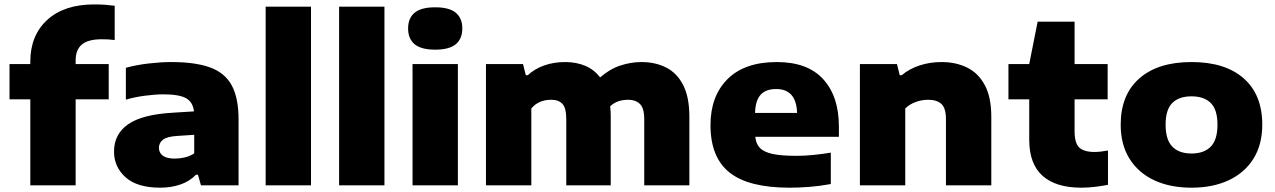

<svg xmlns="http://www.w3.org/2000/svg" viewBox="-20 -838 5764 868"><path d="M117 0V-389H23V-548.5H117V-559Q117 -678 193.5 -748Q270 -818 405.5 -818Q433.5 -818 454.2 -816.5Q475 -815 498.5 -812V-657Q483 -659 469 -659.8Q455 -660.5 440 -660.5Q378.5 -660.5 350.2 -636.8Q322 -613 322 -565.5V-548.5H471.5V-389H322V0Z M705 10.5Q600.5 10.5 548 -36.2Q495.5 -83 495.5 -153Q495.5 -231.5 559 -276Q622.5 -320.5 761.5 -328.5L857 -334.5Q852 -377 820.8 -394.2Q789.5 -411.5 718.5 -411.5Q683 -411.5 636.5 -405.5Q590 -399.5 549 -387.5V-531.5Q598 -545 653.5 -551.2Q709 -557.5 754.5 -557.5Q861.5 -557.5 928.8 -533.5Q996 -509.5 1027.2 -452.8Q1058.5 -396 1058.5 -298V0H888.5L875 -48H866Q836.5 -17.5 794.5 -3.5Q752.5 10.5 705 10.5ZM698.5 -169.5Q698.5 -147.5 716 -134.2Q733.5 -121 770.5 -121Q792 -121 815 -126.2Q838 -131.5 858 -144.5V-228.5L781 -223.5Q735 -220.5 716.8 -206.5Q698.5 -192.5 698.5 -169.5Z M1181 0V-808H1386V0Z M1513 0V-808H1718V0Z M1845 0V-548.5H2050V0ZM1947.5 -613.5Q1884 -613.5 1854.5 -638Q1825 -662.5 1825 -709.5Q1825 -756 1854.5 -780.5Q1884 -805 1947.5 -805Q2011 -805 2040.5 -780.5Q2070 -756 2070 -709.5Q2070 -662.5 2040.5 -638Q2011 -613.5 1947.5 -613.5Z M2177 0V-548.5H2344.5L2357 -498H2366Q2396.5 -526.5 2439.8 -542Q2483 -557.5 2535 -557.5Q2584.5 -557.5 2625 -540.8Q2665.5 -524 2693 -488Q2736.5 -526 2784.5 -541.8Q2832.5 -557.5 2879.5 -557.5Q2943.5 -557.5 2992.5 -532.2Q3041.5 -507 3069 -452.5Q3096.5 -398 3096.5 -311V0H2892.5V-299.5Q2892.5 -349.5 2872.8 -368.2Q2853 -387 2821 -387Q2769 -387 2738.5 -357.5Q2741 -336.5 2741 -313.5V0H2540V-299.5Q2540 -349.5 2522.8 -368.2Q2505.5 -387 2472.5 -387Q2414.5 -387 2382 -347.5V0Z M3549 10.5Q3364.5 10.5 3278.2 -58Q3192 -126.5 3192 -272.5Q3192 -403.5 3269.2 -480.5Q3346.5 -557.5 3492 -557.5Q3631 -557.5 3701.8 -479.8Q3772.5 -402 3772.5 -265.5V-219.5H3394.5Q3397.5 -188.5 3415 -169.8Q3432.5 -151 3472 -142.2Q3511.5 -133.5 3581 -133.5Q3616 -133.5 3657 -137.5Q3698 -141.5 3736 -148V-6Q3684.5 3.5 3637.8 7Q3591 10.5 3549 10.5ZM3489 -435.5Q3442 -435.5 3418.5 -409.5Q3395 -383.5 3393.5 -327.5H3583.5Q3580 -435.5 3489 -435.5Z M3867.5 0V-548.5H4035L4047.5 -498H4056.5Q4090 -526.5 4136.8 -542Q4183.5 -557.5 4236.5 -557.5Q4302 -557.5 4352.8 -532.2Q4403.5 -507 4432.5 -452.5Q4461.5 -398 4461.5 -310.5V0H4256.5V-299Q4256.5 -349 4236 -368Q4215.5 -387 4176.5 -387Q4147.5 -387 4119.5 -376.8Q4091.5 -366.5 4072.5 -347.5V0Z M4868.5 10.5Q4753.5 10.5 4693.2 -43.2Q4633 -97 4633 -206.5V-389H4539V-548.5H4633L4671 -740H4838V-548.5H4987.5V-389H4838V-245Q4838 -191 4859.2 -171Q4880.5 -151 4928.5 -151Q4953 -151 4989 -157.5V-2.5Q4964.5 2.5 4931.8 6.5Q4899 10.5 4868.5 10.5Z M5366.5 10.5Q5270 10.5 5198.2 -23Q5126.5 -56.5 5086.5 -120.2Q5046.5 -184 5046.5 -274.5Q5046.5 -409.5 5130.8 -483.5Q5215 -557.5 5366.5 -557.5Q5518.5 -557.5 5602.5 -483.8Q5686.5 -410 5686.5 -274.5Q5686.5 -184.5 5646.8 -120.8Q5607 -57 5535 -23.2Q5463 10.5 5366.5 10.5ZM5366.5 -144Q5423 -144 5453.5 -175Q5484 -206 5484 -274Q5484 -342.5 5453.5 -372.5Q5423 -402.5 5366.5 -402.5Q5310 -402.5 5279.8 -372.5Q5249.5 -342.5 5249.5 -274.5Q5249.5 -206.5 5279.8 -175.2Q5310 -144 5366.5 -144Z"/></svg>

Font: Encode Sans Exp XBd
Style: Regular
Weight: 800
Width: 7
Designer: Multiple Designers
Foundry: Impallari Type
Version: Version 3.002; ttfautohint (v1.8.3) -l 8 -r 50 -G 200 -x 14 